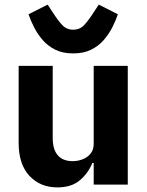

<svg xmlns="http://www.w3.org/2000/svg" viewBox="-20 -802 640 834"><path d="M387 -94H381Q364 -51 327.5 -19.5Q291 12 229 12Q155 12 108 -38Q61 -88 61 -182V-516H209V-202Q209 -153 231 -127.5Q253 -102 296 -102Q319 -102 340 -110.5Q361 -119 374 -135.5Q387 -152 387 -177V-516H535V0H387ZM298 -570Q253 -570 220.5 -586Q188 -602 165.5 -628Q143 -654 128 -683.5Q113 -713 104 -740L187 -782L208 -750Q231 -714 250 -693.5Q269 -673 298 -673Q327 -673 346 -693.5Q365 -714 388 -750L409 -782L492 -740Q483 -713 468 -683.5Q453 -654 430.5 -628Q408 -602 375.5 -586Q343 -570 298 -570Z"/></svg>

Font: Lilex
Style: Regular
Weight: 400
Monospace: yes
Designer: Mike Abbink, Paul van der Laan, Pieter van Rosmalen, Mikhael Khrustik
Foundry: Mikhael Khrustik
Version: Version 2.510